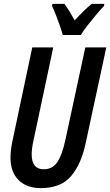

<svg xmlns="http://www.w3.org/2000/svg" viewBox="-20 -958 567 988"><path d="M190 10Q117 10 75.5 -31.5Q34 -73 34 -147Q34 -185 44 -232L146 -714H254L151 -229Q147 -211 145 -194Q143 -177 143 -164Q143 -87 205 -87Q249 -87 274 -122.5Q299 -158 316 -236L419 -714H527L421 -222Q398 -113 345.5 -51.5Q293 10 190 10ZM303 -778Q298 -797 288.5 -824.5Q279 -852 268 -880Q257 -908 248 -927L250 -938H312Q322 -924 335.5 -902.5Q349 -881 364 -853Q389 -880 411 -901.5Q433 -923 452 -938H517L515 -927Q499 -911 475.5 -883Q452 -855 429.5 -826Q407 -797 396 -778Z"/></svg>

Font: Noto Sans ExtraCondensed SemiBold
Style: Italic
Weight: 600
Width: 2
Italic angle: -12°
Designer: Monotype Design Team
Foundry: Monotype Imaging Inc.
Version: Version 2.013; ttfautohint (v1.8.4.7-5d5b)